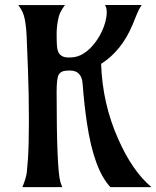

<svg xmlns="http://www.w3.org/2000/svg" viewBox="-20 -768 642 788"><path d="M410.6 -747.6H561.5Q550.3 -731.4 542.5 -711.9L524.4 -667.5Q480 -560.1 395 -505.9Q400.4 -342.8 464.8 -198.2Q522.9 -65.9 601.6 0H433.1Q365.2 -72.3 336.9 -262.7Q326.2 -332.5 318.8 -426.8Q316.9 -451.7 304 -465.1Q291 -478.5 267.6 -478.5Q244.1 -478.5 234.9 -474.1Q225.6 -469.7 220.7 -460.9Q212.4 -445.8 212.4 -390.6Q212.4 -72.8 228 -20.5Q231 -10.7 235.4 0H71.8Q87.4 -37.1 90.1 -62Q92.8 -86.9 94.7 -115.2Q98.6 -172.9 98.6 -270Q98.6 -386.7 94.7 -483.9L89.4 -618.2Q86.4 -691.9 70.8 -722.2Q64.5 -734.4 55.2 -747.1H246.6Q227.1 -721.7 221.2 -699.7Q212.4 -664.1 212.4 -628.7Q212.4 -593.3 213.9 -577.6Q215.3 -562 220.7 -551.8Q231.9 -532.2 260.7 -532Q289.6 -531.7 308.8 -540.8Q328.1 -549.8 344.7 -564.9Q361.3 -580.1 375 -599.4Q388.7 -618.7 398.2 -639.2Q407.7 -659.7 412.8 -679.7Q418 -699.7 418 -718.5Q418 -737.3 410.6 -747.6Z"/></svg>

Font: Amarante
Style: Regular
Weight: 400
Designer: Karolina Lach
Foundry: Sorkin Type Co.
Version: Version 1.001